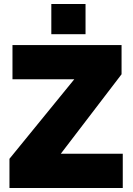

<svg xmlns="http://www.w3.org/2000/svg" viewBox="-20 -934 662 954"><path d="M27 -145 349 -540H42V-710H584V-565L282 -170H590V0H27ZM235 -764V-914H405V-764Z"/></svg>

Font: Raleway Thin Black
Style: Regular
Weight: 900
Version: Version 4.026